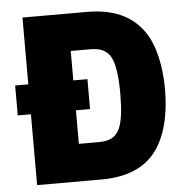

<svg xmlns="http://www.w3.org/2000/svg" viewBox="-51 -749 767 799"><g transform="rotate(-5 332.5 -350.0)"><path d="M577 -595C527 -666 450 -700 340 -700H72V-421H17V-296H72V0H340C448 0 522 -33 568 -93C614 -153 637 -244 637 -350C637 -447 618 -537 577 -595ZM432 -207C415 -168 389 -156 340 -156H260V-296H319V-421H260V-544H339C378 -544 406 -536 425 -506C442 -479 450 -423 450 -350C450 -281 444 -235 432 -207Z"/></g></svg>

Font: Arthouse Owned Black
Style: Regular
Weight: 900
Designer: Jeremy Tribby
Foundry: Tribby Type
Version: Version 1.000;PS 001.000;hotconv 1.0.88;makeotf.lib2.5.64775